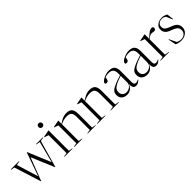

<svg xmlns="http://www.w3.org/2000/svg" viewBox="280 -2054 3380 3380"><g transform="rotate(-45 1970.0 -364.0)"><path d="M697.5 -491.5 625.5 -502.5V-512H793V-502.5L724 -492L580.5 13H574L393 -415.5L228.5 13H222.5L64 -490L-4 -502.5V-512H200V-502.5L126.5 -490.5L250.5 -85L407 -524H414L594.5 -92Z M916 -642.5Q893 -642.5 880 -657.5Q867 -672.5 867 -692Q867 -711 880 -725.2Q893 -739.5 916 -739.5Q939 -739.5 951.5 -725.2Q964 -711 964 -692Q964 -672.5 951.5 -657.5Q939 -642.5 916 -642.5ZM951 -527.5V-19.5L1023 -8V0H819V-8L892.5 -19.5V-466Q884 -469 860.5 -477.2Q837 -485.5 814.5 -493.5V-501.5L947.5 -527.5Z M1397.5 -8 1470 -19.5V-343.5Q1470 -418 1442.8 -447Q1415.5 -476 1351 -476Q1309.5 -476 1267.5 -464.2Q1225.5 -452.5 1194.5 -435.5V-19.5L1266.5 -8V0H1062.5V-8L1136 -19.5V-466Q1128 -469 1110 -475Q1092 -481 1058 -493.5V-501.5L1191.5 -527.5H1194.5V-446.5Q1240.5 -477.5 1272.8 -493.8Q1305 -510 1331.5 -516Q1358 -522 1386.5 -522Q1463.5 -522 1496 -484Q1528.5 -446 1528.5 -358V-19.5L1601 -8V0H1397.5Z M1973 -8 2045.5 -19.5V-343.5Q2045.5 -418 2018.2 -447Q1991 -476 1926.5 -476Q1885 -476 1843 -464.2Q1801 -452.5 1770 -435.5V-19.5L1842 -8V0H1638V-8L1711.5 -19.5V-466Q1703.5 -469 1685.5 -475Q1667.5 -481 1633.5 -493.5V-501.5L1767 -527.5H1770V-446.5Q1816 -477.5 1848.2 -493.8Q1880.5 -510 1907 -516Q1933.5 -522 1962 -522Q2039 -522 2071.5 -484Q2104 -446 2104 -358V-19.5L2176.5 -8V0H1973Z M2602 9.5Q2562.5 9.5 2544.2 -15.8Q2526 -41 2527 -108Q2511 -50.5 2470.5 -20.2Q2430 10 2379 10Q2313.5 10 2274.2 -23.8Q2235 -57.5 2235 -121Q2235 -151.5 2244.8 -175.8Q2254.5 -200 2284.2 -222.2Q2314 -244.5 2372.5 -268.8Q2431 -293 2528 -324V-372Q2528 -430 2500.8 -461.8Q2473.5 -493.5 2412.5 -493.5Q2366.5 -493.5 2322.5 -479Q2319 -454.5 2314 -434.2Q2309 -414 2303 -406.5Q2297.5 -400 2287 -396.2Q2276.5 -392.5 2266 -392.5Q2236 -392.5 2236 -415.5Q2236 -434 2256.2 -452.8Q2276.5 -471.5 2308 -487Q2339.5 -502.5 2374 -511.8Q2408.5 -521 2437.5 -521Q2522.5 -521 2554.5 -482Q2586.5 -443 2586.5 -379V-85Q2586.5 -53 2600.5 -41.2Q2614.5 -29.5 2634.5 -29.5Q2651 -29.5 2665 -33.8Q2679 -38 2698.5 -49.5V-40.5Q2672.5 -13.5 2650 -2Q2627.5 9.5 2602 9.5ZM2296.5 -130.5Q2296.5 -84 2324.5 -57Q2352.5 -30 2397.5 -30Q2451 -30 2489.5 -62.2Q2528 -94.5 2528 -150.5V-308Q2450.5 -283 2404.2 -261.2Q2358 -239.5 2334.8 -218.8Q2311.5 -198 2304 -176.8Q2296.5 -155.5 2296.5 -130.5Z M3101 9.5Q3061.5 9.5 3043.2 -15.8Q3025 -41 3026 -108Q3010 -50.5 2969.5 -20.2Q2929 10 2878 10Q2812.5 10 2773.2 -23.8Q2734 -57.5 2734 -121Q2734 -151.5 2743.8 -175.8Q2753.5 -200 2783.2 -222.2Q2813 -244.5 2871.5 -268.8Q2930 -293 3027 -324V-372Q3027 -430 2999.8 -461.8Q2972.5 -493.5 2911.5 -493.5Q2865.5 -493.5 2821.5 -479Q2818 -454.5 2813 -434.2Q2808 -414 2802 -406.5Q2796.5 -400 2786 -396.2Q2775.5 -392.5 2765 -392.5Q2735 -392.5 2735 -415.5Q2735 -434 2755.2 -452.8Q2775.5 -471.5 2807 -487Q2838.5 -502.5 2873 -511.8Q2907.5 -521 2936.5 -521Q3021.5 -521 3053.5 -482Q3085.5 -443 3085.5 -379V-85Q3085.5 -53 3099.5 -41.2Q3113.5 -29.5 3133.5 -29.5Q3150 -29.5 3164 -33.8Q3178 -38 3197.5 -49.5V-40.5Q3171.5 -13.5 3149 -2Q3126.5 9.5 3101 9.5ZM2795.5 -130.5Q2795.5 -84 2823.5 -57Q2851.5 -30 2896.5 -30Q2950 -30 2988.5 -62.2Q3027 -94.5 3027 -150.5V-308Q2949.5 -283 2903.2 -261.2Q2857 -239.5 2833.8 -218.8Q2810.5 -198 2803 -176.8Q2795.5 -155.5 2795.5 -130.5Z M3508 -521Q3543 -521 3543 -486Q3543 -467.5 3531.5 -456.2Q3520 -445 3502 -445Q3487 -445 3476 -448.8Q3465 -452.5 3444.5 -452.5Q3420 -452.5 3399.2 -442Q3378.5 -431.5 3343.5 -402.5V-19.5L3425.5 -8V0H3211.5V-8L3285 -19.5V-466Q3275.5 -470 3255 -476.8Q3234.5 -483.5 3207 -493.5V-501.5L3340.5 -527.5H3343.5V-415.5Q3395 -462.5 3425.2 -485Q3455.5 -507.5 3473.8 -514.2Q3492 -521 3508 -521Z M3761.5 -522Q3792 -522 3818.5 -514.2Q3845 -506.5 3872.5 -490L3888.5 -362.5H3878L3827.5 -478.5Q3794.5 -506 3753.5 -506Q3699 -506 3670.2 -479.8Q3641.5 -453.5 3641.5 -411Q3641.5 -387.5 3650.5 -368.5Q3659.5 -349.5 3686.2 -331.8Q3713 -314 3766.5 -295Q3847 -266 3875 -230Q3903 -194 3903 -142Q3903 -99 3879.8 -64.5Q3856.5 -30 3816.2 -10Q3776 10 3725 10Q3655.5 10 3604.5 -16.5L3575 -162H3585.5L3646.5 -33Q3663 -21.5 3686.2 -14.5Q3709.5 -7.5 3736.5 -7.5Q3789.5 -7.5 3823.5 -38Q3857.5 -68.5 3857.5 -119Q3857.5 -147.5 3846.5 -168.8Q3835.5 -190 3807.5 -208Q3779.5 -226 3728 -244.5Q3651 -272 3624.2 -306.2Q3597.5 -340.5 3597.5 -388.5Q3597.5 -430 3619.8 -460Q3642 -490 3679.2 -506Q3716.5 -522 3761.5 -522Z"/></g></svg>

Font: Newsreader Display Light
Style: Regular
Weight: 300
Designer: Hugues Gentile
Foundry: Production Type
Version: Version 1.001